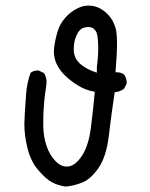

<svg xmlns="http://www.w3.org/2000/svg" viewBox="-20 -670 540 689"><path d="M67.4 -225.6Q67.4 -185.1 77.6 -142.6Q89.8 -90.8 117.7 -59.1Q145.5 -26.9 167 -15.6Q188.5 -4.4 214.8 -0.5Q241.7 -2.4 273.4 -14.2Q304.7 -25.9 333.3 -66.9Q361.8 -107.9 370.6 -183.6Q379.4 -259.3 391.6 -338.9L395 -339.4Q411.1 -341.3 425.3 -351.6L434.1 -369.1Q434.6 -371.6 434.6 -374Q434.6 -390.1 425.3 -402.3Q415 -410.6 399.4 -410.6H394.5Q399.9 -476.6 399.9 -514.6Q399.9 -538.1 397.7 -554.7Q395.5 -571.3 388.2 -586.9Q380.4 -605 365.2 -620.1Q335.4 -649.9 297.4 -649.9Q278.8 -649.9 261.2 -641.6Q234.9 -629.4 215.1 -607.4Q195.3 -585.4 186.8 -557.4Q178.2 -529.3 174.3 -499.5Q173.3 -491.7 173.3 -484.9Q173.3 -439.5 211.9 -400.4Q233.4 -379.4 259.8 -363.3Q285.6 -347.2 316.4 -341.3L320.3 -340.3Q314 -273.9 306.2 -211.9Q298.3 -149.9 275.9 -113.8Q252.4 -77.1 227.1 -72.8Q223.1 -72.3 219.2 -72.3Q198.2 -72.3 179.2 -91.8Q158.2 -113.8 147.2 -145.8Q136.2 -177.7 135.3 -215.8Q135.3 -225.1 135.3 -234.4Q135.3 -296.9 146 -362.8Q147 -369.1 147 -375Q147 -394 137.7 -407.7L120.1 -416.5Q117.7 -417 115.2 -417Q100.1 -417 89.8 -408.7Q76.7 -372.6 73.7 -333Q67.4 -246.1 67.4 -225.6ZM332.5 -498.5Q332.5 -466.3 327.6 -430.2V-409.2Q314.5 -413.6 307.4 -416.5Q300.3 -419.4 293.5 -423.3Q275.4 -433.1 265.1 -443.4Q254.9 -453.6 250 -464.8Q244.6 -477.5 244.6 -494.1Q244.6 -519.5 253.9 -541.5Q264.2 -566.4 283.2 -571.3Q290 -572.8 294.2 -572.8Q298.3 -572.8 300.8 -572.8Q311.5 -571.8 318.8 -564.5Q328.1 -555.7 330.3 -537.1Q332.5 -518.6 332.5 -498.5Z"/></svg>

Font: Bakudai
Style: Light
Weight: 300
Version: Version 1.48